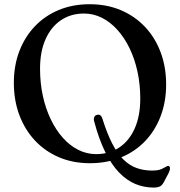

<svg xmlns="http://www.w3.org/2000/svg" viewBox="-20 -736 833 887"><path d="M394 -716.5Q473.5 -716.5 538.2 -689Q603 -661.5 649.8 -612Q696.5 -562.5 722 -494.8Q747.5 -427 747.5 -345.5Q747.5 -266 722.2 -199.5Q697 -133 650.5 -84.2Q604 -35.5 539 -8.8Q474 18 395.5 18Q317 18 252.5 -9.5Q188 -37 141.5 -86.8Q95 -136.5 69.5 -204.2Q44 -272 44 -353.5Q44 -433 69.2 -499.2Q94.5 -565.5 140.8 -614.2Q187 -663 251.5 -689.8Q316 -716.5 394 -716.5ZM628 -280.5Q628 -346.5 615 -405.8Q602 -465 578.2 -513.8Q554.5 -562.5 522 -598.5Q489.5 -634.5 450.5 -654Q411.5 -673.5 368 -673.5Q307.5 -673.5 261.8 -642.8Q216 -612 190.5 -555Q165 -498 165 -418.5Q165 -352 178 -292.8Q191 -233.5 214.8 -184.2Q238.5 -135 270.8 -99Q303 -63 342 -43.5Q381 -24 424 -24Q485.5 -24 531.2 -54.8Q577 -85.5 602.5 -143Q628 -200.5 628 -280.5ZM415 -175.5Q412 -187 415.5 -195.2Q419 -203.5 428.5 -205.5Q438.5 -208 444.8 -202.2Q451 -196.5 454 -185Q475.5 -117 499.2 -71.2Q523 -25.5 550.8 1.5Q578.5 28.5 611.2 40.2Q644 52 683 52Q704.5 52 716 48.5Q727.5 45 735.2 40.5Q743 36 752 31.5Q758 29 761.8 32.2Q765.5 35.5 765.5 42Q765.5 46 763.8 51.8Q762 57.5 758.5 64.5L736.5 106Q729.5 119.5 719.2 125Q709 130.5 689.5 130.5Q645 130.5 605 113.8Q565 97 530 60.8Q495 24.5 466 -34Q437 -92.5 415 -175.5Z"/></svg>

Font: Fraunces 18pt
Style: Regular
Weight: 400
Version: Version 1.000;[b76b70a41]